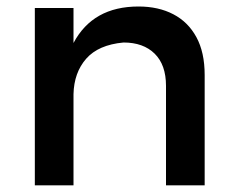

<svg xmlns="http://www.w3.org/2000/svg" viewBox="-20 -556 703 576"><path d="M594 0H478V-298.5Q478 -361.5 444 -395Q410 -428.5 350.5 -428.5Q275 -421.5 238.5 -379.8Q202 -338 200.5 -273.5V0H84.5V-532H200.5V-427Q258.5 -536.5 395.5 -536.5Q455.5 -536.5 500 -513.2Q544.5 -490 569.2 -444.5Q594 -399 594 -331Z"/></svg>

Font: Argentum Novus Medium
Style: Regular
Weight: 500
Designer: Julieta Ulanovsky (font) & Cristiano Sobral (main changes)
Foundry: Julieta Ulanovsky (font) & Cristiano Sobral (main changes)
Version: Version 3.00;November 27, 2020;FontCreator 13.0.0.2655 64-bi